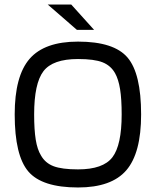

<svg xmlns="http://www.w3.org/2000/svg" viewBox="-20 -821 689 849"><path d="M604 -315Q604 -144 538.5 -68Q473 8 325 8Q166 8 105.5 -62.5Q45 -133 45 -315Q45 -485 111 -561Q177 -637 325 -637Q484 -637 544 -566.5Q604 -496 604 -315ZM161 -134Q180 -100 217 -86Q254 -72 325 -72Q436 -72 477 -125.5Q518 -179 518 -315Q518 -383 511 -426.5Q504 -470 489 -497Q470 -531 433.5 -545.5Q397 -560 325 -560Q213 -560 172 -506Q131 -452 131 -315Q131 -247 138 -203.5Q145 -160 161 -134ZM320 -689 191 -801H295L396 -689Z"/></svg>

Font: Blinker
Style: Regular
Weight: 400
Designer: Juergen Huber
Foundry: supertype
Version: Version 1.017;hotconv 1.0.117;makeotfexe 2.5.65602